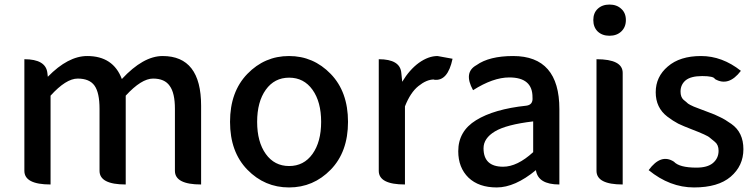

<svg xmlns="http://www.w3.org/2000/svg" viewBox="-20 -810 3319 843"><path d="M202 0Q87 0 87 -60V-550Q181 -550 188 -490L190 -473Q279 -564 363 -564Q477 -564 515 -463Q609 -564 694 -564Q863 -564 863 -346V0Q748 0 748 -60V-332Q748 -402 725 -433Q703 -465 652 -465Q601 -465 532 -390V0Q417 0 417 -60V-332Q417 -403 395 -434Q373 -465 321 -465Q270 -465 202 -390V0Z M1432 -65Q1356 13 1249 13Q1142 13 1066 -65Q990 -143 990 -275Q990 -407 1066 -485.5Q1142 -564 1249 -564Q1356 -564 1432 -485.5Q1508 -407 1508 -275Q1508 -143 1432 -65ZM1109 -275Q1109 -187 1147 -134Q1185 -81 1249.5 -81Q1314 -81 1352 -134Q1390 -187 1390 -275Q1390 -363 1352 -416Q1314 -469 1249.5 -469Q1185 -469 1147 -416Q1109 -363 1109 -275Z M1758 0Q1643 0 1643 -60V-550Q1737 -550 1742 -490L1746 -451Q1778 -504 1819 -534Q1861 -564 1901 -564L1967 -552Q1946 -452 1886 -460L1885 -461Q1853 -461 1817 -432Q1782 -404 1758 -343V0Z M2333 -63Q2241 13 2161 13Q2082 13 2037 -30Q1992 -74 1992 -146Q1992 -234 2070 -282Q2149 -331 2291 -346Q2321 -350 2318 -382Q2319 -470 2216 -470Q2145 -470 2057 -414Q2014 -492 2072 -524Q2128 -564 2233 -564Q2436 -564 2436 -331V0Q2342 0 2333 -63ZM2189 -78Q2251 -78 2321 -142V-277Q2203 -263 2153 -233Q2103 -203 2103 -159Q2103 -78 2189 -78Z M2714 0Q2599 0 2599 -60V-550Q2714 -550 2714 -490V0ZM2604 -672Q2585 -691 2585 -722Q2585 -753 2604 -771Q2624 -790 2656 -790Q2688 -790 2708 -771Q2728 -753 2728 -722Q2728 -691 2708 -672Q2688 -653 2656 -653Q2624 -653 2604 -672Z M3188 -34Q3133 13 3027 13Q2921 13 2828 -63Q2882 -137 2939 -100Q2963 -74 3038 -74Q3086 -74 3110 -94Q3135 -115 3135 -148Q3135 -174 3119 -187Q3104 -200 3097 -205Q3091 -211 3071 -220Q3049 -230 3015 -243Q2981 -256 2958 -267Q2935 -279 2910 -298Q2859 -337 2859 -405Q2859 -473 2912 -518Q2965 -564 3058 -564Q3151 -564 3233 -499Q3179 -428 3119 -463Q3114 -476 3063 -476Q3013 -476 2990 -457Q2968 -438 2968 -408Q2968 -384 2981 -372Q2995 -361 3001 -355Q3008 -350 3026 -342Q3045 -335 3052 -332Q3059 -330 3089 -318Q3120 -307 3141 -296Q3163 -286 3191 -266Q3244 -229 3244 -155Q3244 -82 3188 -34Z"/></svg>

Font: Swei Half Moon CJK TC
Style: Medium
Weight: 500
Version: Version 2.125